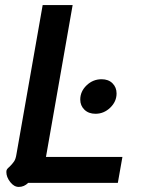

<svg xmlns="http://www.w3.org/2000/svg" viewBox="-20 -720 561 756"><path d="M5 -43Q5 -50 8 -54Q11 -58 18 -64Q29 -75 35.5 -84.5Q42 -94 45 -114L148 -700H266L161 -102H462L444 0H91Q75 16 54 16Q35 16 20 -3.5Q5 -23 5 -43ZM296 -328Q296 -360 321 -384Q346 -408 380 -408Q407 -408 423 -392Q439 -376 439 -352Q439 -320 414 -296Q389 -272 356 -272Q329 -272 312.5 -288Q296 -304 296 -328Z"/></svg>

Font: Niramit SemiBold
Style: Italic
Weight: 600
Italic angle: -10°
Designer: Katatrad Aksorn Co.,Ltd.
Foundry: Cadson Demak Co.,Ltd.
Version: Version 1.001; ttfautohint (v1.6)